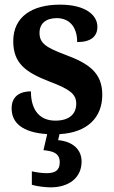

<svg xmlns="http://www.w3.org/2000/svg" viewBox="-20 -568 489 826"><path d="M198 238C276 238 331 197 331 127C331 73 290 40 230 35L236 9C354 3 420 -61 420 -160C420 -255 362 -295 262 -332C177 -364 150 -382 150 -427C150 -466 177 -490 224 -490C277 -490 312 -454 312 -387C371 -387 399 -411 399 -453C399 -501 351 -548 238 -548C118 -548 37 -496 37 -391C37 -296 89 -257 196 -216C277 -185 308 -165 308 -122C308 -80 281 -49 218 -49C151 -49 113 -94 113 -175C70 -175 30 -157 30 -102C30 -41 74 2 183 9L167 78C208 82 237 91 237 130C237 166 216 177 180 177C163 177 139 174 117 169V227C139 234 178 238 198 238Z"/></svg>

Font: Noto Serif Ethiopic SemiCondensed
Style: Bold
Weight: 700
Width: 4
Designer: Monotype Design Team
Foundry: Monotype Imaging Inc.
Version: Version 2.102